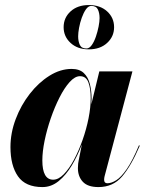

<svg xmlns="http://www.w3.org/2000/svg" viewBox="-20 -750 598 780"><path d="M238.5 -639.5Q238.5 -678 266.8 -703.8Q295 -729.5 341 -729.5Q387 -729.5 415.2 -703.8Q443.5 -678 443.5 -639.5Q443.5 -601.5 415.2 -575.5Q387 -549.5 341 -549.5Q295 -549.5 266.8 -575.5Q238.5 -601.5 238.5 -639.5ZM297.5 -602.5Q297.5 -582.5 304.2 -567.8Q311 -553 331 -553Q343 -553 352.8 -566.8Q362.5 -580.5 369.5 -601Q376.5 -621.5 380.5 -642Q384.5 -662.5 384.5 -676.5Q384.5 -696.5 377.8 -711.2Q371 -726 351 -726Q339 -726 329.2 -712.2Q319.5 -698.5 312.2 -678Q305 -657.5 301.2 -637Q297.5 -616.5 297.5 -602.5ZM352 -349.5Q352 -339 351 -326L383.5 -460H518L405 -34.5Q403 -27 403 -19.5Q403 -5.5 416.5 -5.5Q432.5 -5.5 452.2 -17.8Q472 -30 495 -63.2Q518 -96.5 544.5 -159.5L548 -158.5Q512.5 -75.5 475.8 -32.8Q439 10 380 10Q336.5 10 316.5 -11.5Q296.5 -33 296.5 -67Q296.5 -77.5 297.5 -85Q298.5 -92.5 299.5 -97.5L312.5 -163Q295.5 -118 272 -78.5Q248.5 -39 218.5 -14.5Q188.5 10 152.5 10Q83.5 10 53 -33.8Q22.5 -77.5 22.5 -152.5Q22.5 -210 43.8 -266.2Q65 -322.5 100.8 -368.5Q136.5 -414.5 180.8 -442.2Q225 -470 271 -470Q303 -470 320.5 -453.2Q338 -436.5 345 -409Q352 -381.5 352 -349.5ZM348.5 -351Q348.5 -390.5 339 -415.5Q329.5 -440.5 305 -440.5Q284.5 -440.5 263 -416.8Q241.5 -393 221.8 -354Q202 -315 186.2 -269.2Q170.5 -223.5 161.2 -178.5Q152 -133.5 152 -98.5Q152 -20 196 -20Q217.5 -20 239.2 -42.2Q261 -64.5 280.5 -101Q300 -137.5 315.5 -181.5Q331 -225.5 339.8 -269.8Q348.5 -314 348.5 -351Z"/></svg>

Font: Bodoni* 48pt
Style: Bold Italic
Weight: 700
Italic angle: -13°
Version: Version 2.3